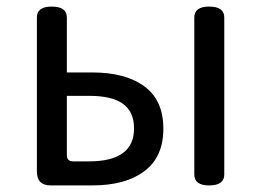

<svg xmlns="http://www.w3.org/2000/svg" viewBox="-20 -563 793 583"><path d="M134 0Q92 0 92 -42V-510Q92 -543 137 -543Q183 -543 183 -510V-343H260Q361 -343 418 -301Q476 -259 476 -172Q476 -86 418 -43Q361 0 260 0ZM183 -92Q183 -73 202 -73H250Q387 -73 387 -173Q387 -224 353 -248Q320 -272 250 -272H183ZM615 0Q570 0 570 -33V-510Q570 -543 615 -543Q661 -543 661 -510V-33Q661 0 615 0Z"/></svg>

Font: Swei Gothic CJK TC Regular
Style: Regular
Weight: 400
Version: Version 2.129